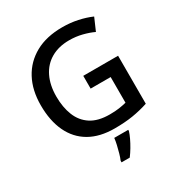

<svg xmlns="http://www.w3.org/2000/svg" viewBox="-215 -870 1157 1237"><g transform="rotate(-30 363.5 -251.5)"><path d="M392 -385H651V-28Q593 -9 533.5 0.5Q474 10 399 10Q289 10 213.5 -33.5Q138 -77 99 -159.5Q60 -242 60 -357Q60 -469 104 -551Q148 -633 230.5 -678.5Q313 -724 431 -724Q490 -724 544 -712.5Q598 -701 644 -681L604 -589Q568 -606 522.5 -617.5Q477 -629 427 -629Q349 -629 292 -596Q235 -563 205 -501.5Q175 -440 175 -356Q175 -276 199.5 -214.5Q224 -153 277 -118.5Q330 -84 416 -84Q458 -84 487.5 -88.5Q517 -93 541 -99V-290H392ZM469 70Q463 90 450.5 116.5Q438 143 422 170Q406 197 388 221H327V209Q335 191 342.5 164.5Q350 138 356.5 110Q363 82 365 61H469Z"/></g></svg>

Font: Noto Sans Adlam Unjoined Medium
Style: Regular
Weight: 500
Version: Version 3.001